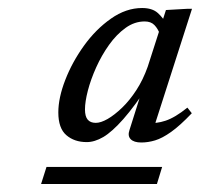

<svg xmlns="http://www.w3.org/2000/svg" viewBox="-20 -697 499 479"><path d="M82.5 -238 96 -280.5H384.5L371.5 -238ZM303 -372.5 340 -489.5H354Q316 -432 287.8 -400Q259.5 -368 237.8 -355.2Q216 -342.5 196.5 -342.5Q165.5 -342.5 145.5 -359.8Q125.5 -377 125.5 -416.5Q125.5 -453 142.8 -497.5Q160 -542 189.5 -583Q219 -624 256.8 -650.5Q294.5 -677 334.5 -677Q360 -677 373.8 -664.5Q387.5 -652 395.5 -636.5L379.5 -610.5Q374 -625.5 365.2 -634.5Q356.5 -643.5 341 -643.5Q315.5 -643.5 293 -627.2Q270.5 -611 252 -585Q233.5 -559 220 -529Q206.5 -499 199.2 -471Q192 -443 192 -424Q192 -406.5 198.8 -398.5Q205.5 -390.5 219 -390.5Q231.5 -390.5 248.5 -400.2Q265.5 -410 284.5 -428.2Q303.5 -446.5 320.2 -472.2Q337 -498 348.5 -530.5L394 -672L446.5 -675H459L363 -376L351 -391Q369 -388 392.8 -395.8Q416.5 -403.5 447.5 -428.5L458.5 -414.5Q429 -383.5 406.8 -367.8Q384.5 -352 367 -346.8Q349.5 -341.5 332.5 -341.5Q314 -341.5 306 -349.8Q298 -358 303 -372.5Z"/></svg>

Font: Newsreader 24pt
Style: Italic
Weight: 400
Italic angle: -17°
Designer: Hugues Gentile
Foundry: Production Type
Version: Version 1.003